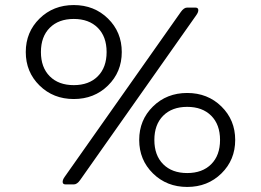

<svg xmlns="http://www.w3.org/2000/svg" viewBox="-20 -730 1033 760"><path d="M407.5 -391.5Q353 -338 272 -338Q191 -338 136.5 -391.5Q82 -445 82 -524Q82 -603 136.5 -656.5Q191 -710 272 -710Q353 -710 407.5 -656.5Q462 -603 462 -524Q462 -445 407.5 -391.5ZM240 0Q228 0 228 -10Q228 -19 236 -30L696 -683Q708 -700 721 -700H753Q765 -700 765 -690Q765 -681 757 -670L297 -17Q285 0 272 0ZM177 -428Q212 -393 272 -393Q332 -393 367 -428Q402 -463 402 -524Q402 -585 367 -620Q332 -655 272 -655Q212 -655 177 -620Q142 -585 142 -524Q142 -463 177 -428ZM856.5 -43.5Q802 10 721 10Q640 10 585.5 -43.5Q531 -97 531 -176Q531 -255 585.5 -308.5Q640 -362 721 -362Q802 -362 856.5 -308.5Q911 -255 911 -176Q911 -97 856.5 -43.5ZM626 -80Q661 -45 721 -45Q781 -45 816 -80Q851 -115 851 -176Q851 -237 816 -272Q781 -307 721 -307Q661 -307 626 -272Q591 -237 591 -176Q591 -115 626 -80Z"/></svg>

Font: Solway Light
Style: Regular
Weight: 300
Designer: Mariya V. Pigoulevskaya
Foundry: The Northern Block Ltd.
Version: Version 1.000;hotconv 1.0.109;makeotfexe 2.5.65596